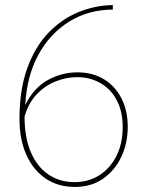

<svg xmlns="http://www.w3.org/2000/svg" viewBox="-20 -728 581 759"><path d="M276 11Q209 11 160 -22.5Q111 -56 84 -116.5Q57 -177 57 -258Q57 -374 88 -459Q119 -544 171.5 -598.5Q224 -653 290 -680Q356 -707 426 -708V-690Q330 -690 253.5 -642.5Q177 -595 131.5 -511Q86 -427 80 -315H81Q113 -380 168 -411Q223 -442 286 -442Q346 -442 390.5 -415Q435 -388 460 -339.5Q485 -291 485 -226Q485 -163 460 -109Q435 -55 388 -22Q341 11 276 11ZM275 -8Q330 -8 373 -35.5Q416 -63 440.5 -112Q465 -161 465 -224Q465 -288 441.5 -332Q418 -376 377 -399.5Q336 -423 285 -423Q242 -423 199.5 -406Q157 -389 124.5 -354.5Q92 -320 77 -267Q77 -183 102.5 -125Q128 -67 172.5 -37.5Q217 -8 275 -8Z"/></svg>

Font: Murecho Thin Thin
Style: Regular
Weight: 250
Version: Version 1.010